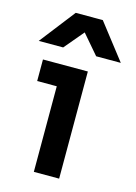

<svg xmlns="http://www.w3.org/2000/svg" viewBox="-131 -782 596 843"><g transform="rotate(15 167.5 -361.0)"><path d="M109 0V-441L160 -389H20V-487H224V0ZM-19 -561 106 -722H229L354 -561H242L133 -688H199L92 -561Z"/></g></svg>

Font: SUSE SemiBold
Style: Regular
Weight: 600
Designer: Rene Bieder
Foundry: SUSE
Version: Version 1.000